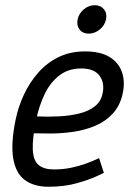

<svg xmlns="http://www.w3.org/2000/svg" viewBox="-20 -704 508 732"><path d="M357.7 -101.2 376 -45Q376 -45 348.2 -32Q320.5 -19 272.8 -5.5Q225.2 8 165 8L185.8 -58Q220.2 -58 250.8 -64.4Q281.3 -70.8 305.7 -79.6Q330 -88.3 343.8 -94.8Q357.7 -101.2 357.7 -101.2ZM40 -250H118.3Q103 -175.3 105 -133.5Q107 -91.7 127.2 -74.8Q147.5 -58 185.8 -58L165 8Q109 8 74.2 -18Q39.5 -44 30.2 -101Q21 -158 40 -250ZM304 -508Q362.3 -508 397.2 -487Q432 -466 444.8 -429.5Q457.7 -393 447.7 -347Q437.7 -301 410 -271Q382.3 -241 343.3 -224.5Q304.3 -208 259.9 -201.5Q215.5 -195 171 -195L94 -196L120.3 -260.2Q163.5 -258.2 205.3 -260.4Q247.2 -262.7 282.2 -271.2Q317.2 -279.8 341 -298.2Q364.8 -316.7 371 -347Q379.8 -387.8 359.4 -415.4Q339 -443 289.8 -443Q240.7 -443 206.1 -416.2Q171.5 -389.5 150.4 -345.5Q129.3 -301.5 118.3 -250H40Q50 -298 71.6 -344Q93.2 -390 125.7 -427Q158.2 -464 202.7 -486Q247.2 -508 304 -508ZM318.3 -575.8Q295.5 -575.8 283.3 -591.5Q271.2 -607.2 276 -630Q280.7 -652.7 299.5 -668.4Q318.3 -684.2 341.2 -684.2Q363.8 -684.2 376.4 -668.4Q389 -652.7 384.3 -630Q379.5 -607.2 360.2 -591.5Q341 -575.8 318.3 -575.8Z"/></svg>

Font: Epunda Sans Light
Style: Italic
Weight: 300
Italic angle: -12.0243°
Designer: Simon Atzbach
Foundry: typofactur
Version: Version 2.204